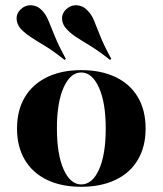

<svg xmlns="http://www.w3.org/2000/svg" viewBox="-20 -695 615 726"><path d="M287.1 11.3Q212.1 11.3 157.7 -14.9Q103.2 -41.1 73.8 -90.7Q44.4 -140.3 44.4 -208.9Q44.4 -278.2 73.8 -327.4Q103.2 -376.6 157.7 -403.2Q212.1 -429.8 287.1 -429.8Q362.1 -429.8 416.9 -403.6Q471.8 -377.4 501.2 -327.8Q530.6 -278.2 530.6 -208.9Q530.6 -140.3 501.2 -90.7Q471.8 -41.1 416.9 -14.9Q362.1 11.3 287.1 11.3ZM287.1 2.4Q329 2.4 354.4 -54Q379.8 -110.5 379.8 -208.9Q379.8 -307.3 354 -364.1Q328.2 -421 287.1 -421Q246 -421 220.6 -364.1Q195.2 -307.3 195.2 -209.7Q195.2 -111.3 220.6 -54.4Q246 2.4 287.1 2.4ZM224.2 -468.5Q181.5 -502.4 150 -521.4Q118.5 -540.3 96.4 -554.8Q74.2 -569.4 58.9 -585.5Q43.5 -603.2 42.7 -623.8Q41.9 -644.4 58.1 -659.7Q76.6 -676.6 99.2 -675Q121.8 -673.4 137.1 -657.3Q153.2 -641.9 163.3 -616.9Q173.4 -591.9 187.9 -556.5Q202.4 -521 229 -472.6ZM396 -468.5Q353.2 -502.4 321.8 -521.4Q290.3 -540.3 268.1 -554.8Q246 -569.4 231.5 -585.5Q215.3 -603.2 214.5 -623.8Q213.7 -644.4 229.8 -659.7Q248.4 -676.6 271 -675Q293.5 -673.4 308.9 -657.3Q325.8 -641.9 335.9 -616.5Q346 -591.1 360.1 -556Q374.2 -521 400.8 -472.6Z"/></svg>

Font: Playfair 144pt SemiExpanded Black
Style: Regular
Weight: 900
Width: 6
Designer: Claus Eggers Sørensen
Foundry: Claus Eggers Sørensen
Version: Version 2.203